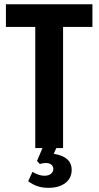

<svg xmlns="http://www.w3.org/2000/svg" viewBox="-20 -708 471 918"><path d="M8.3 -687.7V-579.1H148.6V0H281.6V-579.1H421.9V-687.7ZM170.3 76.1Q178.3 73.7 185.3 72.5Q192.3 71.3 199 71.3Q215.3 71.3 225.1 78.9Q234.9 86.6 234.9 99.9Q234.9 114.3 223.1 123.3Q211.3 132.3 192.3 132.3Q179.1 132.3 164.2 127.4Q149.3 122.6 135.3 113.6L114.6 158.4Q137.3 175 160.2 182.6Q183.1 190.1 210.9 190.1Q262.6 190.1 292.6 166.9Q322.7 143.6 322.7 104.3Q322.7 72.3 300.9 53.1Q279.1 34 237 27.4L257.6 -18.7H191L157 61.4Z"/></svg>

Font: Secuela Black
Style: Regular
Weight: 900
Designer: Fernando Haro
Foundry: deFharo
Version: Version 1.704